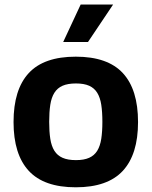

<svg xmlns="http://www.w3.org/2000/svg" viewBox="-20 -797 654 828"><path d="M38.4 -270.6Q38.4 -410.9 103.9 -481.7Q169.4 -552.6 306.8 -552.6Q444.2 -552.6 509.8 -481.7Q575.3 -410.9 575.3 -270.6Q575.3 -131.4 509.8 -60.4Q444.2 10.7 306.8 10.7Q169.4 10.7 103.9 -60.4Q38.4 -131.4 38.4 -270.6ZM307.5 -106.5Q342.3 -106.5 364.5 -116.5Q386.7 -126.4 399.3 -146.8Q411.9 -167.3 416.7 -198.3Q421.5 -229.4 421.5 -271.7Q421.5 -313.9 416.7 -345.2Q411.9 -376.4 399.3 -396.8Q386.7 -417.3 364.5 -427.2Q342.3 -437.1 307.5 -437.1Q272.4 -437.1 249.8 -427.2Q227.3 -417.3 214.5 -396.8Q201.7 -376.4 196.9 -345.2Q192.1 -313.9 192.1 -271.7Q192.1 -229.4 196.9 -198.3Q201.7 -167.3 214.5 -146.8Q227.3 -126.4 249.8 -116.5Q272.4 -106.5 307.5 -106.5ZM327.8 -777.3H467.7L359.4 -615.8H252.5Z"/></svg>

Font: Cannonade
Style: Bold
Weight: 700
Designer: Rasmus Andersson
Foundry: rsms
Version: Version 3.012;git-f93a4a705